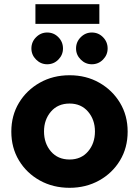

<svg xmlns="http://www.w3.org/2000/svg" viewBox="-20 -884 659 916"><path d="M312 12Q233 12 170 -23Q107 -58 70.5 -118.5Q34 -179 34 -256Q34 -333 70.5 -393.5Q107 -454 170 -489.5Q233 -525 312 -525Q391 -525 453.5 -489.5Q516 -454 552.5 -393.5Q589 -333 589 -256Q589 -179 552.5 -118.5Q516 -58 453 -23Q390 12 312 12ZM312 -123Q367 -123 400 -161.5Q433 -200 433 -257Q433 -313 400 -351.5Q367 -390 312 -390Q256 -390 223 -351.5Q190 -313 190 -257Q190 -200 223 -161.5Q256 -123 312 -123ZM418.1 -577.4Q387.5 -577.4 365.2 -599.8Q342.8 -622.1 342.8 -652.7Q342.8 -684.2 365.2 -706.5Q387.5 -728.9 418.1 -728.9Q449.6 -728.9 471.5 -706.5Q493.5 -684.2 493.5 -652.7Q493.5 -622.1 471.5 -599.8Q449.6 -577.4 418.1 -577.4ZM205.1 -577.4Q174.5 -577.4 152.2 -599.8Q129.8 -622.1 129.8 -652.7Q129.8 -684.2 152.2 -706.5Q174.5 -728.9 205.1 -728.9Q236.6 -728.9 258.5 -706.5Q280.5 -684.2 280.5 -652.7Q280.5 -622.1 258.5 -599.8Q236.6 -577.4 205.1 -577.4ZM149 -770V-864H454V-770Z"/></svg>

Font: MuseoModerno
Style: Bold
Weight: 700
Designer: Pablo Cosgaya, Héctor Gatti, Marcela Romero, and the Authors of The MuseoModerno Project.
Foundry: Omnibus-Type Team
Version: Version 1.001